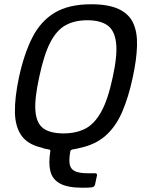

<svg xmlns="http://www.w3.org/2000/svg" viewBox="-20 -696 671 901"><path d="M69 -333Q93 -444 132 -520.5Q171 -597 237 -636.5Q303 -676 408 -676Q489 -676 537 -653.5Q585 -631 605 -588Q625 -545 623 -480.5Q621 -416 603 -333Q583 -239 553 -170Q523 -101 474.5 -58.5Q426 -16 351 -1Q344 1 336.5 2.5Q329 4 322 5Q317 6 314 8Q311 10 310 14Q303 52 307 74.5Q311 97 331 107Q351 117 392 117H426Q437 117 435 128L426 170Q424 176 421.5 178.5Q419 181 412 183Q408 184 394 184.5Q380 185 367 185Q298 185 262 165.5Q226 146 216.5 108Q207 70 216 15Q217 11 215.5 8.5Q214 6 208 5Q201 4 193.5 2.5Q186 1 176 -3Q110 -18 80.5 -60Q51 -102 50 -170.5Q49 -239 69 -333ZM164 -334Q141 -230 146.5 -172.5Q152 -115 185 -92.5Q218 -70 277 -70Q337 -70 380 -92Q423 -114 455 -171.5Q487 -229 509 -334Q532 -439 524.5 -497Q517 -555 483 -578Q449 -601 390 -601Q331 -601 288.5 -578Q246 -555 216 -497Q186 -439 164 -334Z"/></svg>

Font: Glory Thin Medium
Style: Italic
Weight: 500
Italic angle: -12°
Version: Version 1.011